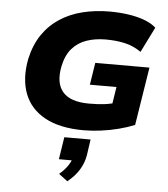

<svg xmlns="http://www.w3.org/2000/svg" viewBox="-65 -774 1014 1158"><g transform="rotate(5 441.5 -195.0)"><path d="M457 11Q313 11 222.5 -38.5Q132 -88 98 -178Q64 -268 87 -388Q106 -474 147.5 -535.5Q189 -597 250.5 -637.5Q312 -678 389 -697Q466 -716 551 -716Q609 -716 662.5 -708.5Q716 -701 760.5 -685Q805 -669 834 -643L758 -490Q710 -523 657.5 -534.5Q605 -546 543 -546Q479 -546 427 -528Q375 -510 340 -470Q305 -430 291 -363Q270 -260 316 -206Q362 -152 476 -152Q529 -152 569.5 -157Q610 -162 649 -175L609 -119L632 -266H471L492 -400H820L764 -48Q720 -30 667.5 -16.5Q615 -3 560.5 4Q506 11 457 11ZM386 326 333 286Q367 257 386 227.5Q405 198 408 175L437 198H324L345 63H504L490 160Q482 207 456.5 248.5Q431 290 386 326Z"/></g></svg>

Font: Nunito Sans 7pt SemiExpanded Black
Style: Italic
Weight: 900
Width: 6
Italic angle: -9°
Designer: Vernon Adams
Foundry: Vernon Adams
Version: Version 3.101;gftools[0.9.27]